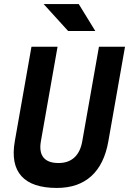

<svg xmlns="http://www.w3.org/2000/svg" viewBox="-20 -926 643 956"><path d="M263.2 9.8Q139.6 9.8 86.7 -49.1Q33.7 -107.9 53.7 -222.7L136.7 -693.4H266.6L183.6 -222.7Q174.3 -169.4 196.5 -141.8Q218.8 -114.3 271.5 -114.3Q320.3 -114.3 350.3 -141.8Q380.4 -169.4 389.6 -222.7L472.7 -693.4H602.5L519.5 -222.7Q499.5 -107.9 434.6 -49.1Q369.6 9.8 263.2 9.8ZM319.3 -771.5 197.3 -905.8H372.1L454.6 -771.5Z"/></svg>

Font: Cascadia Code PL
Style: Italic
Weight: 400
Italic angle: -10°
Monospace: yes
Designer: Aaron Bell
Foundry: Saja Typeworks
Version: Version 2404.023